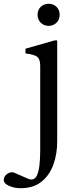

<svg xmlns="http://www.w3.org/2000/svg" viewBox="-121 -740 397 1017"><path d="M-12 257Q-45 257 -73 244.5Q-101 232 -101 213Q-101 200 -92 189.5Q-83 179 -70 174.5Q-57 170 -45 175L26 206Q31 208 36 209.5Q41 211 45 211Q64 211 74 190.5Q84 170 88 135Q92 100 92 56V-392Q92 -424 78 -437.5Q64 -451 14 -457V-482L168 -526H182V9Q182 76 161.5 132.5Q141 189 98 223Q55 257 -12 257ZM137 -603Q112 -603 95 -619.5Q78 -636 78 -662Q78 -688 95 -704Q112 -720 137 -720Q161 -720 178 -704Q195 -688 195 -662Q195 -636 178 -619.5Q161 -603 137 -603Z"/></svg>

Font: Hedvig Letters Serif 24pt 24pt
Style: Regular
Weight: 400
Version: Version 1.000